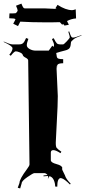

<svg xmlns="http://www.w3.org/2000/svg" viewBox="-39 -1035 477 1077"><path d="M293 -910.6 252 -909.7H211.9Q137.7 -909.7 74.7 -913.6Q74.7 -912.1 62 -888.7L35.2 -901.9Q46.9 -922.9 47.9 -927.7Q43.9 -929.7 43.9 -929.7L37.1 -931.2L12.7 -932.6L14.2 -960H35.2Q47.9 -960 48.8 -960.9L56.2 -967.8L60.1 -975.6Q60.1 -982.4 50.8 -1002.9L81.1 -1014.6Q87.9 -997.1 91.8 -992.4Q95.7 -987.8 101.1 -987.8H214.8Q225.6 -987.8 247.3 -986.3Q269 -984.9 278.8 -984.9Q274.4 -986.3 272 -988.8L283.7 -1007.8Q330.1 -978 365.7 -978Q372.1 -978 385.7 -982.9L387.7 -931.6Q362.8 -930.2 336.9 -917L347.2 -896L322.8 -891.6L314.9 -900.9L310.1 -896L296.9 -910.6ZM231.4 -41 230.5 -47.9Q227.5 -47.9 205.1 -45.9V-50.8L227.5 -53.2Q219.2 -64 208.5 -64H154.3Q146.5 -64 114.5 -41.7Q82.5 -19.5 82.5 -6.8L74.2 22L60.5 18.1L70.3 -8.8Q70.3 -30.3 112.3 -86.4Q126.5 -105 126.5 -112.8L119.1 -695.8Q119.1 -704.1 104.7 -711.4Q90.3 -718.8 88.6 -726.8Q86.9 -734.9 72.5 -741Q58.1 -747.1 49.6 -747.1Q41 -747.1 21.5 -722.2L13.2 -728Q31.2 -749 31.2 -764.2Q31.2 -776.9 -18.6 -799.8L-17.6 -801.8Q17.1 -786.1 30.3 -786.1H69.3Q82 -786.1 89.8 -792.5Q97.7 -798.8 107.4 -821.8L120.1 -816.9Q111.3 -793.9 111.3 -781.5Q111.3 -769 127.2 -760Q143.1 -751 161.1 -751H234.4L254.4 -778.8L261.2 -772Q264.2 -774.9 264.2 -783.4Q264.2 -792 252.4 -815.9L262.2 -820.8Q273.4 -797.9 279.8 -792Q286.1 -786.1 296.4 -786.1H315.4Q319.3 -786.1 335.9 -803.5Q352.5 -820.8 352.5 -826.2Q352.5 -831.5 344.2 -856.9L349.1 -858.9Q356.9 -835.4 360.6 -829.8Q364.3 -824.2 369.1 -824.2H372.1Q381.8 -824.2 417.5 -837.9L418.5 -835.9Q384.8 -823.7 375.5 -815.9L362.3 -804.2Q358.4 -799.8 358.2 -790.5Q357.9 -781.2 355 -772.7Q352.1 -764.2 346.2 -760.3Q336.9 -753.9 327.4 -752.2Q317.9 -750.5 300.5 -745.1Q283.2 -739.7 276.4 -737.8L279.3 -719.2Q280.3 -710 287.6 -706.5Q294.9 -703.1 315.4 -703.1V-680.2Q291.5 -680.2 284.2 -672.9Q284.2 -669.9 284.7 -663.8Q285.2 -657.7 285.2 -653.8L283.2 -671.9Q278.3 -667 278.3 -648.9L285.2 -496.1Q285.2 -447.8 279.8 -354Q274.4 -260.3 273.9 -236.6Q273.4 -212.9 278.8 -205.6Q284.2 -198.2 305.2 -184.1L300.3 -175.8Q274.4 -192.9 260.3 -192.9Q246.1 -192.9 246.1 -179.2V-136.2Q246.1 -123 278.3 -114.5Q310.5 -106 310.5 -91.8L309.1 -87.9Q309.1 -83.5 316.4 -69.8Q323.7 -56.2 325.2 -51.8Q330.6 -31.7 357.4 -4.9L353.5 0Q322.3 -31.2 306.2 -35.2H305.2L302.2 -36.1Q282.2 -36.1 282.2 12.2L270.5 11.2Q270.5 -7.8 262.5 -25.4Q254.4 -43 238.3 -46.9L228.5 -28.8Q231.4 -35.6 231.4 -41ZM290.5 -621.1Q286.6 -640.6 285.2 -653.8Z"/></svg>

Font: Eater
Style: Regular
Weight: 400
Version: Version 001.002